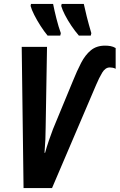

<svg xmlns="http://www.w3.org/2000/svg" viewBox="-20 -951 605 971"><path d="M99.1 0 89.8 -713.9H217.8L210.9 -307.1Q210.9 -277.3 209.5 -246.6Q208 -215.8 205.1 -178.2H208Q215.3 -205.6 227.5 -241.2Q239.7 -276.9 248 -297.9L348.1 -540Q369.1 -592.3 390.1 -632.8Q411.1 -673.3 439.7 -696.8Q468.3 -720.2 511.2 -720.2Q525.9 -720.2 539.3 -717.8Q552.7 -715.3 564.9 -708V-603Q557.6 -607.4 549.1 -608.6Q540.5 -609.9 535.2 -609.9Q512.7 -609.9 496.8 -583.5Q481 -557.1 465.8 -521L243.2 0ZM378.9 -771Q359.4 -793.5 340.8 -821Q322.3 -848.6 308.6 -875.2Q294.9 -901.9 289.6 -920.9L292 -931.2H403.8Q409.7 -903.3 418.9 -866.5Q428.2 -829.6 441.9 -783.2L439 -771ZM220.7 -771Q203.6 -791.5 185.3 -819.8Q167 -848.1 153.1 -875.7Q139.2 -903.3 134.8 -920.9L136.7 -931.2H248.5Q254.9 -898.4 265.4 -856.9Q275.9 -815.4 287.6 -783.2L284.7 -771Z"/></svg>

Font: Open Sans Condensed
Style: Bold Italic
Weight: 700
Width: 3
Italic angle: -12°
Designer: Monotype Design Team
Foundry: Monotype Imaging Inc.
Version: Version 3.003; ttfautohint (v1.8.4)